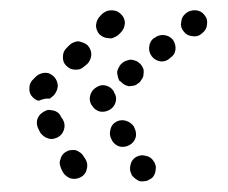

<svg xmlns="http://www.w3.org/2000/svg" viewBox="-20 -450 442 372"><path d="M242 -104Q246 -101 250 -99Q255 -98 260 -99Q265 -99 269 -102Q274 -104 277 -108Q280 -112 281 -117Q282 -122 282 -127Q281 -132 279 -136L278 -137Q273 -146 263 -148Q253 -151 244 -146Q235 -141 233 -131Q230 -121 235 -112V-111Q238 -107 242 -104ZM118 -104Q128 -102 137 -107Q146 -112 148 -122Q151 -132 146 -141L142 -147Q140 -151 136 -154Q132 -157 127 -159Q122 -160 117 -159Q113 -159 108 -156Q104 -154 101 -150Q98 -146 97 -141Q95 -136 96 -131Q97 -127 99 -122L102 -116Q108 -107 118 -104ZM212 -166Q222 -164 231 -169Q240 -174 243 -184Q245 -194 240 -203V-204Q234 -213 224 -216Q214 -219 205 -214Q196 -209 194 -199Q191 -189 196 -180L197 -178Q202 -169 212 -166ZM65 -186Q69 -183 73 -182Q78 -180 83 -181Q88 -182 92 -184Q101 -189 104 -199Q107 -209 102 -218L98 -224Q96 -229 92 -232Q88 -235 83 -236Q78 -237 73 -237Q68 -236 64 -233Q55 -228 52 -218Q50 -208 55 -199L58 -193Q61 -189 65 -186ZM173 -234Q183 -232 192 -237Q201 -242 204 -252Q207 -262 201 -271V-272Q196 -281 186 -284Q176 -287 167 -281Q158 -276 155 -266Q152 -256 157 -247L158 -246Q163 -237 173 -234ZM37 -280Q37 -290 45 -297L50 -302Q53 -305 58 -307Q63 -309 68 -309Q73 -309 77 -307Q82 -304 85 -301Q92 -293 92 -283Q91 -273 84 -265L79 -261Q78 -260 78 -260Q78 -260 77 -259Q73 -259 70 -259Q62 -258 56 -255Q52 -255 49 -257Q46 -259 43 -262Q36 -269 37 -280ZM211 -321Q213 -325 217 -328L218 -329Q222 -332 227 -333Q232 -335 237 -334Q241 -333 246 -331Q250 -328 253 -325Q256 -321 258 -316Q259 -311 258 -306Q258 -301 255 -297Q253 -293 249 -289H248Q244 -285 239 -284Q234 -283 229 -283Q226 -284 223 -285Q219 -287 217 -289Q214 -292 211 -294Q209 -298 208 -303Q207 -307 207 -311Q208 -316 211 -321ZM102 -341Q101 -330 108 -323Q112 -319 116 -317Q121 -315 126 -315Q131 -315 135 -316Q140 -318 144 -322L149 -326Q156 -333 157 -344Q157 -354 150 -362Q147 -365 142 -367Q137 -369 132 -370Q128 -370 123 -368Q118 -366 115 -363L110 -358Q102 -351 102 -341ZM269 -359Q268 -349 274 -341Q280 -333 291 -331Q301 -330 309 -337L310 -338Q319 -344 320 -354Q321 -364 315 -373Q308 -381 298 -382Q288 -383 280 -377L278 -376Q270 -370 269 -359ZM166 -401Q166 -391 173 -383Q177 -380 181 -378Q186 -376 191 -376Q196 -375 200 -377Q205 -379 209 -382L214 -387Q221 -394 222 -405Q222 -415 215 -422Q211 -426 207 -428Q202 -430 197 -430Q192 -430 188 -429Q183 -427 179 -424L174 -419Q167 -412 166 -401ZM360 -430Q370 -429 376 -421Q383 -413 381 -402Q380 -392 372 -386L371 -385Q363 -378 352 -380Q342 -381 336 -389Q329 -397 331 -407Q332 -418 340 -424L341 -425Q349 -431 360 -430Z"/></svg>

Font: FRB American Cursive Dotted Black
Style: Bold Italic
Weight: 900
Italic angle: -25°
Version: Version 2.0;Modular Font Editor K font №1